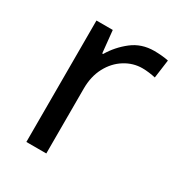

<svg xmlns="http://www.w3.org/2000/svg" viewBox="-136 -640 685 734"><g transform="rotate(30 206.5 -273.0)"><path d="M335 -546Q350 -546 367.5 -544.5Q385 -543 398 -540L387 -459Q374 -462 358.5 -464Q343 -466 329 -466Q288 -466 252 -443.5Q216 -421 194.5 -380.5Q173 -340 173 -286V0H85V-536H157L167 -438H171Q197 -482 238 -514Q279 -546 335 -546Z"/></g></svg>

Font: Noto Sans PhagsPa
Style: Regular
Weight: 400
Designer: Monotype Design Team
Foundry: Monotype Imaging Inc.
Version: Version 2.004; ttfautohint (v1.8.4.7-5d5b)